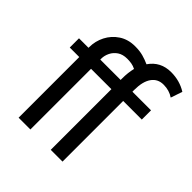

<svg xmlns="http://www.w3.org/2000/svg" viewBox="-200 -877 1014 1014"><g transform="rotate(45 307.0 -370.0)"><path d="M99 0V-453H28V-522H99V-526Q99 -572 119.5 -612Q140 -652 178 -677Q216 -702 268 -702Q302 -702 327.5 -695Q353 -688 377 -677Q420 -740 499 -740Q563 -740 614 -708L592 -643Q560 -665 517 -665Q474 -665 450.5 -631.5Q427 -598 427 -536V-522H566V-453H427V0H339V-453H187V0ZM187 -529V-522H339V-533Q339 -576 348 -613Q332 -621 317 -623.5Q302 -626 285 -626Q252 -626 230.5 -611.5Q209 -597 198 -574.5Q187 -552 187 -529Z"/></g></svg>

Font: Raleway Medium
Style: Regular
Weight: 500
Designer: Matt McInerney, Pablo Impallari, Rodrigo Fuenzalida
Foundry: Matt McInerney, Pablo Impallari, Rodrigo Fuenzalida
Version: Version 4.026